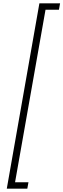

<svg xmlns="http://www.w3.org/2000/svg" viewBox="-20 -957 383 1160"><path d="M21 183 218 -937H343L336 -898H255L71 144H152L145 183Z"/></svg>

Font: Poppins ExtraLight
Style: Italic
Weight: 275
Italic angle: -10°
Designer: Ninad Kale (Devanagari), Jonny Pinhorn (Latin)
Foundry: Indian Type Foundry
Version: Version 3.200;PS 1.000;hotconv 16.6.54;makeotf.lib2.5.65590